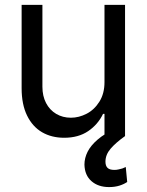

<svg xmlns="http://www.w3.org/2000/svg" viewBox="-20 -550 593 776"><path d="M402.3 -530.3H485.4V0H402.3V-89.8H396.5Q376 -46.9 336.4 -20Q296.9 6.8 239.3 6.8Q188.5 6.8 149.9 -15.6Q111.3 -38.1 89.4 -83Q67.4 -127.9 67.4 -193.4V-530.3H151.4V-199.2Q151.4 -162.1 166 -133.8Q180.7 -105.5 207 -89.8Q233.4 -74.2 266.6 -74.2Q298.8 -74.2 330.1 -90.3Q361.3 -106.4 381.8 -139.2Q402.3 -171.9 402.3 -217.8ZM321.3 115.2Q321.3 88.9 334 63.5Q346.7 38.1 374.5 14.2Q402.3 -9.8 445.3 -29.3L485.4 0Q448.2 26.4 427.2 50.8Q406.2 75.2 406.2 103.5Q406.2 120.1 414.6 128.4Q422.9 136.7 442.4 136.7Q451.2 136.7 459 134.8Q466.8 132.8 474.6 130.9Q481.4 127.9 488.3 125L494.1 185.5Q481.4 194.3 462.9 200.2Q444.3 206.1 420.9 206.1Q377 206.1 349.6 182.1Q322.3 158.2 321.3 115.2Z"/></svg>

Font: Pretendard GOV Variable
Style: Regular
Weight: 400
Designer: Base glyphs from Inter by Rasmus Andersson; Hangul glyphs from Noto Sans CJK(Source Han Sans) by Jang Soo-young and Kang
Foundry: Kil Hyung-jin
Version: Version 1.307;Glyphs 3.2 (3192)